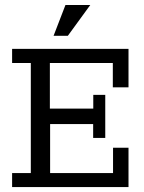

<svg xmlns="http://www.w3.org/2000/svg" viewBox="-20 -762 586 782"><path d="M29.3 -57.1H105.5V-505.4H29.3V-563H503.4V-406.2H439.5V-505.4H183.1V-319.8H359.9V-375.5H408.7V-200.2H359.4V-256.8H184.1V-57.1H440.4V-160.2H503.4V0H29.3ZM198.2 -616.2 246.6 -741.7H347.7L256.3 -616.2Z"/></svg>

Font: Rokkitt
Style: Regular
Weight: 400
Version: Version 1.2; ttfautohint (v1.5) -l 7 -r 28 -G 50 -x 13 -D la